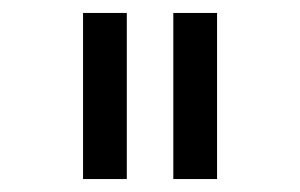

<svg xmlns="http://www.w3.org/2000/svg" viewBox="-20 -734 466 298"><path d="M176.8 -713.9V-456.1H108.9V-713.9ZM316.9 -713.9V-456.1H249V-713.9Z"/></svg>

Font: XB Khoramshahr
Style: Regular
Weight: 400
Designer: Behnam
Foundry: Irmug
Version: Version 8.005 2009